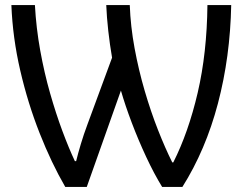

<svg xmlns="http://www.w3.org/2000/svg" viewBox="-20 -734 959 759"><path d="M238 5Q183 -90 136.5 -208Q90 -326 60 -455.5Q30 -585 25 -714H118Q123 -623 139 -534.5Q155 -446 178 -365.5Q201 -285 226.5 -216.5Q252 -148 276 -97H281Q288 -126 299.5 -164.5Q311 -203 326 -243L423 -506Q414 -558 408 -612Q402 -666 400 -714H493Q496 -630 512 -543.5Q528 -457 552 -375Q576 -293 604.5 -220.5Q633 -148 661 -92H665Q725 -211 761.5 -367.5Q798 -524 800 -714H894Q890 -509 841.5 -325Q793 -141 701 5H621Q589 -47 558 -113.5Q527 -180 501 -248.5Q475 -317 458 -376L323 5Z"/></svg>

Font: Noto IKEA Arabic
Style: Regular
Weight: 400
Designer: Monotype Design Team
Foundry: Monotype Imaging Inc.
Version: Version 1.200